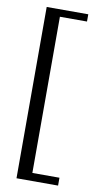

<svg xmlns="http://www.w3.org/2000/svg" viewBox="-93 -746 484 914"><g transform="rotate(10 149.0 -289.0)"><path d="M56 -703C56 -703 56 125 56 125C56 125 257 125 257 125C257 125 257 87 257 87C257 87 126 87 126 87C126 87 126 -668 126 -668C126 -668 257 -668 257 -668C257 -668 257 -703 257 -703C257 -703 56 -703 56 -703Z"/></g></svg>

Font: BUSH 25 TRIRONG 0515 A
Style: Regular
Weight: 400
Designer: Katatrad Team
Foundry: CadsonDemak